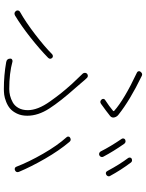

<svg xmlns="http://www.w3.org/2000/svg" viewBox="105 -880 789 1040"><g transform="rotate(90 500.0 -359.5)"><path d="M273.4 -247.1Q278.3 -251 284.2 -251Q290 -251 293.9 -246.1Q302.7 -235.4 292 -224.6Q246.1 -179.7 183.1 -129.9Q120.1 -80.1 63.5 -45.9Q48.8 -38.1 39.1 -50.8Q36.1 -54.7 36.1 -59.6Q36.1 -67.4 43 -72.3Q98.6 -103.5 165.5 -154.8Q232.4 -206.1 273.4 -247.1ZM910.2 -67.4Q916 -52.7 902.3 -45.9Q896.5 -43 890.6 -44.9Q884.8 -46.9 882.8 -52.7Q856.4 -121.1 812 -198.2Q767.6 -275.4 722.7 -325.2Q718.8 -329.1 719.2 -335Q719.7 -340.8 724.6 -343.8Q738.3 -352.5 748 -340.8Q794.9 -285.2 838.9 -209Q882.8 -132.8 910.2 -67.4ZM316.4 2Q296.9 -1 296.9 -20.5Q296.9 -26.4 300.8 -29.3Q306.6 -33.2 312.5 -32.2Q376 -14.6 461.9 -14.6Q479.5 -14.6 497.6 -19Q515.6 -23.4 534.2 -33.7Q552.7 -43.9 564.5 -64.9Q576.2 -85.9 576.2 -115.2Q576.2 -141.6 564.5 -171.9Q552.7 -202.1 528.3 -236.3Q503.9 -270.5 485.4 -293.9Q466.8 -317.4 434.6 -353.5L377.9 -413.1Q374 -418 374 -424.8Q374 -431.6 378.9 -436Q383.8 -440.4 390.6 -440.4Q397.5 -440.4 402.3 -434.6Q412.1 -424.8 430.7 -402.3Q449.2 -379.9 455.1 -374Q528.3 -292 567.4 -231.4Q606.4 -170.9 606.4 -112.3Q606.4 -80.1 594.7 -56.2Q583 -32.2 567.4 -19Q551.8 -5.9 530.3 2.4Q508.8 10.7 492.7 12.7Q476.6 14.6 461.9 14.6Q386.7 14.6 316.4 2ZM542 -511.7Q529.3 -502.9 518.6 -514.6Q514.6 -518.6 515.1 -524.9Q515.6 -531.2 521.5 -534.2Q554.7 -555.7 580.1 -577.1Q583 -580.1 580.1 -583Q518.6 -637.7 373 -706.1Q365.2 -710 365.2 -717.8Q365.2 -722.7 368.2 -725.6Q375 -734.4 382.8 -734.4Q387.7 -734.4 392.6 -731.4Q523.4 -668 600.6 -606.4Q611.3 -598.6 615.2 -585Q619.1 -571.3 608.4 -561.5Q583 -541 542 -511.7ZM835 -659.2Q832 -664.1 833 -669.4Q834 -674.8 838.9 -677.7Q843.8 -679.7 847.7 -679.7Q855.5 -679.7 860.4 -672.9Q901.4 -618.2 932.6 -560.5Q934.6 -557.6 934.6 -553.7Q934.6 -551.8 933.6 -548.8Q931.6 -543 925.8 -540Q912.1 -533.2 905.3 -546.9Q869.1 -614.3 835 -659.2ZM731.4 -624Q729.5 -627 729.5 -630.9Q729.5 -638.7 736.3 -642.6Q741.2 -644.5 745.1 -644.5Q752.9 -644.5 758.8 -636.7Q799.8 -578.1 828.1 -524.4Q830.1 -520.5 830.1 -516.6Q830.1 -514.6 829.1 -511.7Q827.1 -505.9 821.3 -502.9Q817.4 -501 814.5 -501Q811.5 -501 809.6 -502Q802.7 -503.9 799.8 -509.8Q773.4 -562.5 731.4 -624Z"/></g></svg>

Font: Gen Jyuu Gothic ExtraLight
Style: Regular
Weight: 100
Designer: [Source Han Sans]
Ryoko NISHIZUKA  (kana & ideographs); Paul D. Hunt (Latin, Greek & Cyrillic); Wenlong ZHANG  (bopomofo
Version: Version 1.002.20150607